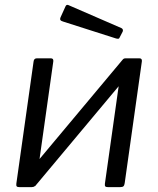

<svg xmlns="http://www.w3.org/2000/svg" viewBox="-20 -770 651 790"><path d="M199.3 -517.2 128.7 -16.7Q126.9 0 109.8 0H60.7Q51.5 0 48.9 -3.1Q46.2 -6.2 47.2 -14.1L118.1 -516.4Q119.6 -530 131.4 -530H189.4Q200.9 -530 199.3 -517.2ZM563.7 -517.2 493.1 -16.7Q491.8 -7.2 487.9 -3.6Q484 0 473.5 0H425.1Q415.9 0 413.3 -3.1Q410.6 -6.2 411.6 -14.1L482.5 -516.4Q484 -530 495.8 -530H553.8Q565.3 -530 563.7 -517.2ZM485.3 -525.3 528.6 -487.4 124.1 -3.7 81.5 -42.6ZM250 -744.8Q251.8 -748.7 255 -749.6Q258.3 -750.6 261.6 -749L479.3 -654.5Q483.2 -652.7 485 -649.1Q486.8 -645.6 484.9 -640.2L472.6 -616.4Q470.8 -611.3 467.7 -610.7Q464.6 -610 457.7 -611.6L239.2 -681.4Q230.4 -683.9 228.4 -688.1Q226.3 -692.3 228.9 -698.2Z"/></svg>

Font: Libre Franklin Thin
Style: Italic
Weight: 100
Italic angle: -8°
Designer: Pablo Impallari, Rodrigo Fuenzalida, Nhung Nguyen
Foundry: Impallari Type
Version: Version 3.000